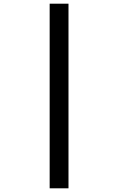

<svg xmlns="http://www.w3.org/2000/svg" viewBox="-20 -770 640 1040"><path d="M249 250V-750H351V250Z"/></svg>

Font: Source Code Pro SemiBold
Style: Regular
Weight: 600
Monospace: yes
Designer: Paul D. Hunt, Teo Tuominen
Foundry: Adobe Systems Incorporated
Version: Version 1.018;hotconv 1.0.116;makeotfexe 2.5.65601